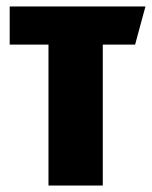

<svg xmlns="http://www.w3.org/2000/svg" viewBox="-20 -574 470 594"><path d="M130 0V-436H10V-554H430L398 -436H298V0Z"/></svg>

Font: Tac One
Style: Regular
Weight: 400
Designer: Oluseyi Olusanya, David Udoh, Eyiyemi Adegbite, Mirko Velimirović
Version: Version 1.003; ttfautohint (v1.8.4.7-5d5b)